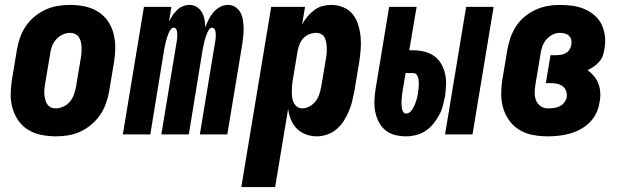

<svg xmlns="http://www.w3.org/2000/svg" viewBox="-20 -548 2540 783"><path d="M207 8Q177 8 148 2Q119 -4 95 -18.5Q71 -33 55 -56Q39 -79 31 -107Q23 -135 23.5 -164.5Q24 -194 29 -225L49 -345Q53 -369 61.5 -394Q70 -419 85 -441Q100 -463 121 -480.5Q142 -498 166.5 -509Q191 -520 216 -524Q241 -528 266 -528Q296 -528 325 -522Q354 -516 378 -501.5Q402 -487 418.5 -464Q435 -441 442.5 -413Q450 -385 450 -355.5Q450 -326 445 -295L425 -175Q421 -151 412 -126Q403 -101 388 -79Q373 -57 352 -39.5Q331 -22 307 -11Q283 0 257.5 4Q232 8 207 8ZM207 -106Q223 -106 239 -113.5Q255 -121 265.5 -134Q276 -147 281.5 -162.5Q287 -178 290 -194L310 -314Q312 -325 312.5 -336Q313 -347 312.5 -357.5Q312 -368 309.5 -378Q307 -388 301.5 -396.5Q296 -405 286.5 -409.5Q277 -414 266 -414Q250 -414 234.5 -406.5Q219 -399 208 -386Q197 -373 191.5 -357.5Q186 -342 184 -326L164 -206Q162 -195 161 -184Q160 -173 161 -162.5Q162 -152 164.5 -142Q167 -132 172.5 -123.5Q178 -115 187 -110.5Q196 -106 207 -106Z M481 0 567 -520H679L669 -459Q675 -472 683 -484Q691 -496 701.5 -506.5Q712 -517 725.5 -522.5Q739 -528 753 -528Q769 -528 782.5 -519.5Q796 -511 803.5 -497.5Q811 -484 814 -468Q817 -452 817 -436Q823 -452 830.5 -467.5Q838 -483 849.5 -497Q861 -511 877 -519.5Q893 -528 909 -528Q926 -528 939.5 -519.5Q953 -511 960.5 -497Q968 -483 970.5 -467Q973 -451 973.5 -434.5Q974 -418 972 -401.5Q970 -385 968 -368L907 0H795L859 -387Q860 -394 860 -401Q860 -408 859.5 -415Q859 -422 855.5 -428.5Q852 -435 845 -435Q837 -435 832 -427Q827 -419 824 -411.5Q821 -404 818.5 -396Q816 -388 814 -380.5Q812 -373 810.5 -365Q809 -357 807 -349L750 0H638L702 -387Q703 -394 703 -401Q703 -408 702.5 -415Q702 -422 699 -428.5Q696 -435 688 -435Q681 -435 675.5 -427Q670 -419 667 -411.5Q664 -404 661.5 -396Q659 -388 657 -380.5Q655 -373 653.5 -365Q652 -357 650 -349L593 0Z M964 215 1086 -520H1224L1212 -449Q1221 -465 1233.5 -480Q1246 -495 1261 -506.5Q1276 -518 1294.5 -523Q1313 -528 1330 -528Q1356 -528 1379.5 -518.5Q1403 -509 1418 -490.5Q1433 -472 1440.5 -448Q1448 -424 1450.5 -399Q1453 -374 1451 -348Q1449 -322 1445 -295L1425 -175Q1421 -155 1416 -134.5Q1411 -114 1402.5 -94Q1394 -74 1382 -55Q1370 -36 1353 -21.5Q1336 -7 1314.5 0.5Q1293 8 1272 8Q1249 8 1227.5 0Q1206 -8 1190.5 -23.5Q1175 -39 1166.5 -60Q1158 -81 1155 -104L1102 215ZM1212 -106Q1227 -106 1242 -114Q1257 -122 1267 -135Q1277 -148 1282 -163.5Q1287 -179 1290 -194L1310 -314Q1312 -325 1312.5 -335.5Q1313 -346 1312.5 -356.5Q1312 -367 1310 -377Q1308 -387 1303.5 -395.5Q1299 -404 1289.5 -409Q1280 -414 1269 -414Q1256 -414 1242.5 -409Q1229 -404 1218.5 -393.5Q1208 -383 1202.5 -369.5Q1197 -356 1194 -342L1174 -222Q1172 -210 1171 -198.5Q1170 -187 1170 -175Q1170 -163 1171.5 -151.5Q1173 -140 1177.5 -130Q1182 -120 1191 -113Q1200 -106 1212 -106Z M1795 0 1881 -520H1993L1907 0ZM1636 8Q1612 8 1589.5 2Q1567 -4 1550.5 -18Q1534 -32 1524 -52Q1514 -72 1510 -94Q1506 -116 1507 -139.5Q1508 -163 1512 -187L1567 -520H1679L1649 -343H1665Q1688 -343 1710.5 -337.5Q1733 -332 1750.5 -319.5Q1768 -307 1779 -288Q1790 -269 1795 -247.5Q1800 -226 1799 -202.5Q1798 -179 1795 -156Q1791 -136 1786 -116.5Q1781 -97 1770.5 -78Q1760 -59 1746.5 -42.5Q1733 -26 1715 -14Q1697 -2 1676 3Q1655 8 1636 8ZM1636 -85Q1645 -85 1652 -91Q1659 -97 1663.5 -105Q1668 -113 1671.5 -121Q1675 -129 1677.5 -137.5Q1680 -146 1682 -154.5Q1684 -163 1685 -171Q1686 -179 1687 -187Q1688 -195 1688 -202.5Q1688 -210 1687.5 -217.5Q1687 -225 1685 -232Q1683 -239 1678 -244.5Q1673 -250 1665 -250H1634L1621 -172Q1620 -164 1619 -155.5Q1618 -147 1617.5 -139Q1617 -131 1617.5 -123Q1618 -115 1619 -107Q1620 -99 1624 -92Q1628 -85 1636 -85Z M2214 8Q2183 8 2153.5 2.5Q2124 -3 2099.5 -17.5Q2075 -32 2058 -55Q2041 -78 2032.5 -105.5Q2024 -133 2024 -163.5Q2024 -194 2029 -225L2049 -345Q2053 -369 2061.5 -393.5Q2070 -418 2084 -440Q2098 -462 2119 -479.5Q2140 -497 2164 -508Q2188 -519 2213 -523.5Q2238 -528 2262 -528Q2288 -528 2314 -524.5Q2340 -521 2362.5 -511.5Q2385 -502 2404 -486Q2423 -470 2433.5 -448Q2444 -426 2447 -400.5Q2450 -375 2445 -349Q2443 -335 2438.5 -321.5Q2434 -308 2424 -296.5Q2414 -285 2401.5 -276.5Q2389 -268 2376 -262Q2390 -252 2402 -238Q2414 -224 2420.5 -206.5Q2427 -189 2428 -169.5Q2429 -150 2425 -131Q2422 -109 2412 -87.5Q2402 -66 2385 -49Q2368 -32 2346.5 -20.5Q2325 -9 2303 -3Q2281 3 2258.5 5.5Q2236 8 2214 8ZM2214 -106Q2226 -106 2238 -107.5Q2250 -109 2261 -114Q2272 -119 2280.5 -129.5Q2289 -140 2291 -151Q2293 -164 2289 -176Q2285 -188 2275.5 -195.5Q2266 -203 2253.5 -206Q2241 -209 2228 -209H2206L2225 -323H2247Q2257 -323 2267.5 -324.5Q2278 -326 2287.5 -331.5Q2297 -337 2302.5 -346Q2308 -355 2310 -365Q2312 -376 2309.5 -386Q2307 -396 2300 -402.5Q2293 -409 2283 -411.5Q2273 -414 2262 -414Q2247 -414 2232 -406Q2217 -398 2206.5 -385Q2196 -372 2191 -356.5Q2186 -341 2184 -326L2164 -206Q2161 -189 2160.5 -172Q2160 -155 2165.5 -140Q2171 -125 2184 -115.5Q2197 -106 2214 -106Z"/></svg>

Font: Iosevka Term Curly Heavy
Style: Italic
Weight: 900
Italic angle: -9°
Designer: Belleve Invis
Foundry: Belleve Invis
Version: Version 32.3.0